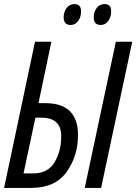

<svg xmlns="http://www.w3.org/2000/svg" viewBox="-20 -918 666 938"><path d="M376 -863Q376 -898 344 -898Q319 -898 305 -878.5Q291 -859 291 -833Q291 -796 325 -796Q347 -796 361.5 -815Q376 -834 376 -863ZM523 -863Q523 -898 491 -898Q466 -898 452 -878.5Q438 -859 438 -833Q438 -796 472 -796Q494 -796 508.5 -815Q523 -834 523 -863ZM474 0 626 -714H546L394 0ZM132 0Q250 0 305.5 -78Q361 -156 361 -258Q361 -414 202 -414H168L231 -714H151L0 0ZM153 -343H182Q279 -343 279 -253Q279 -178 246 -124.5Q213 -71 144 -71H95Z"/></svg>

Font: Noto Sans Display Condensed
Style: Italic
Weight: 400
Width: 3
Designer: Monotype Design team
Foundry: Monotype Imaging Inc.
Version: 1.000